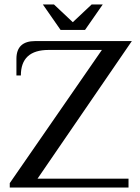

<svg xmlns="http://www.w3.org/2000/svg" viewBox="-20 -845 631 865"><path d="M24 -20 439 -620H199Q74 -620 74 -505H54V-580Q54 -660 139 -660H574L149 -40H559V0H24ZM173 -825H223L308 -745L393 -825H443L363 -710H253Z"/></svg>

Font: El Messiri
Style: Regular
Weight: 400
Designer: Mohamed Gaber
Foundry: Kief Type Foundry
Version: Version 2.006